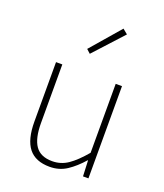

<svg xmlns="http://www.w3.org/2000/svg" viewBox="-151 -919 878 1031"><g transform="rotate(20 288.5 -403.5)"><path d="M255 13Q174 13 135 -36Q96 -85 96 -188V-527H132V-192Q132 -105 161.5 -62.5Q191 -20 258 -20Q307 -20 347.5 -47.5Q388 -75 437 -133V-527H473V0H442L438 -90H436Q396 -44 353 -15.5Q310 13 255 13ZM251 -631 229 -651 375 -820 403 -797Z"/></g></svg>

Font: Noto Sans HK Thin
Style: Regular
Weight: 100
Designer: Ryoko NISHIZUKA 西塚涼子 (kana, bopomofo & ideographs); Paul D. Hunt (Latin, Greek & Cyrillic); Sandoll Communications 산돌커뮤니
Foundry: Adobe
Version: Version 2.004-H2;hotconv 1.0.118;makeotfexe 2.5.65603